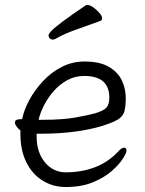

<svg xmlns="http://www.w3.org/2000/svg" viewBox="-20 -733 583 771"><path d="M383 -649Q334 -631 285.5 -614Q237 -597 203 -577Q197 -574 192 -574Q185 -574 180 -579Q175 -584 175 -591Q175 -597 187 -609.5Q199 -622 231.5 -646.5Q264 -671 325 -712Q327 -713 331 -713Q341 -713 354.5 -703.5Q368 -694 379 -681.5Q390 -669 390 -659Q390 -652 383 -649ZM127 -196V-186Q127 -121 160.5 -81Q194 -41 244 -41Q308 -41 361.5 -61.5Q415 -82 455 -125Q462 -133 468 -136.5Q474 -140 478 -140Q488 -140 488 -128Q488 -119 473.5 -96Q459 -73 429 -46.5Q399 -20 353 -1Q307 18 244 18Q193 18 151.5 -7.5Q110 -33 86 -81Q62 -129 62 -195V-209Q53 -216 46.5 -225Q40 -234 40 -241Q40 -254 59 -254Q60 -254 64 -254.5Q68 -255 69 -255Q76 -291 97.5 -331Q119 -371 152 -406.5Q185 -442 227.5 -464Q270 -486 319 -486Q381 -486 417.5 -464.5Q454 -443 469.5 -409.5Q485 -376 485 -340Q485 -306 479.5 -286Q474 -266 454 -253.5Q434 -241 389 -227Q344 -213 281.5 -204.5Q219 -196 140 -196ZM155 -252Q229 -252 279 -260.5Q329 -269 362 -278Q398 -289 408.5 -302Q419 -315 419 -341Q419 -428 318 -428Q281 -428 250 -411Q219 -394 195.5 -367Q172 -340 156.5 -309.5Q141 -279 135 -252Z"/></svg>

Font: QiushuiShotai
Style: Regular
Weight: 600
Designer: Fontworks Inc.
Foundry: Fontworks Inc.
Version: Version 1.250